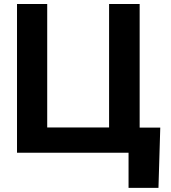

<svg xmlns="http://www.w3.org/2000/svg" viewBox="-20 -747 834 939"><path d="M763.8 -122.9 755 171.9H608.7V0H557.5V-122.9ZM63.2 0V-727.3H210.9V-123.6H513.5V-727.3H663V0Z"/></svg>

Font: InterMG
Style: Bold
Weight: 700
Designer: Rasmus Andersson
Foundry: rsms
Version: Version 3.019;December 26, 2023;FontCreator 15.0.0.2955 64-b